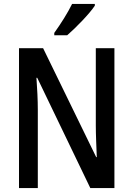

<svg xmlns="http://www.w3.org/2000/svg" viewBox="-20 -960 681 980"><path d="M464 -931V-940H348C326 -895 292 -841 257 -792V-780H323C367 -818 438 -891 464 -931ZM564 0V-714H469V-319C469 -273 472 -212 474 -158H471L200 -714H77V0H173V-400C173 -450 170 -507 166 -563H170L441 0Z"/></svg>

Font: Noto Sans Devanagari Condensed Medium
Style: Regular
Weight: 500
Width: 3
Designer: Jelle Bosma - Monotype Design Team
Foundry: Monotype Imaging Inc.
Version: Version 2.004